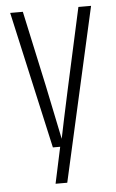

<svg xmlns="http://www.w3.org/2000/svg" viewBox="-52 -600 476 785"><g transform="rotate(-5 186.0 -207.0)"><path d="M300 -563H352L192 149H144L176 0H146L20 -563H72L139 -254L185 -32Q210 -156 300 -563Z"/></g></svg>

Font: Khand Light
Style: Regular
Weight: 300
Designer: Devanagari: Sanchit Sawaria, Jyotish Sonowal; Latin: Satya Rajpurohit
Foundry: Indian Type Foundry
Version: Version 1.101;PS 1.0;hotconv 1.0.78;makeotf.lib2.5.61930; tt